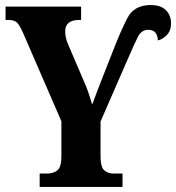

<svg xmlns="http://www.w3.org/2000/svg" viewBox="-20 -740 697 760"><path d="M137 0H465V-53H429Q408 -53 393 -65.5Q378 -78 378 -122V-259L480 -493Q512 -567 526 -594.5Q540 -622 567 -622Q603 -622 605 -580Q623 -584 640 -601Q657 -618 657 -648Q657 -679 637 -699.5Q617 -720 576 -720Q511 -720 484.5 -669Q458 -618 429 -543L388 -439Q376 -408 364.5 -378.5Q353 -349 345 -326Q338 -349 331 -370.5Q324 -392 311 -421L251 -561Q238 -590 238 -616Q238 -661 294 -661H301V-714H2V-661H13Q38 -661 48.5 -649.5Q59 -638 72 -608L223 -260V-121Q223 -78 207 -65.5Q191 -53 165 -53H137Z"/></svg>

Font: Noto Serif ExtraCondensed Extra
Style: Regular
Weight: 800
Width: 3
Designer: Monotype Design Team
Foundry: Monotype Imaging Inc.
Version: Version 1.002